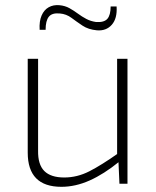

<svg xmlns="http://www.w3.org/2000/svg" viewBox="-20 -709 603 741"><path d="M127 -482V-128Q126 -74 151 -49Q176 -24 228 -24Q278 -24 325 -48Q372 -72 437 -118L440 -85Q381 -37 326 -12.5Q271 12 217 12Q87 12 87 -120V-482ZM472 -482V0H441L437 -89L432 -105V-482ZM209 -689Q231 -687 248 -677.5Q265 -668 280.5 -656.5Q296 -645 313 -636Q330 -627 351 -624Q382 -622 394.5 -636.5Q407 -651 407 -684H430Q433 -638 411.5 -613.5Q390 -589 354 -592Q321 -595 298.5 -610Q276 -625 256 -640Q236 -655 211 -657Q181 -660 168.5 -644.5Q156 -629 156 -594H133Q131 -627 140.5 -649Q150 -671 168 -681Q186 -691 209 -689Z"/></svg>

Font: Exo 2 ExtraLight
Style: Regular
Weight: 250
Designer: Natanael Gama
Foundry: Natanael Gama
Version: Version 2.010